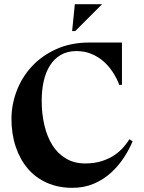

<svg xmlns="http://www.w3.org/2000/svg" viewBox="-20 -889 691 921"><path d="M326 -740 339 -869H470L341 -740ZM552 -482Q540 -514 521 -543Q502 -572 476.5 -594.5Q451 -617 418.5 -630.5Q386 -644 347 -644Q303 -644 271.5 -625.5Q240 -607 219.5 -574.5Q199 -542 189.5 -499Q180 -456 180 -406Q180 -343 193 -288Q206 -233 231.5 -192.5Q257 -152 296.5 -128.5Q336 -105 388 -105Q433 -105 467.5 -116Q502 -127 527.5 -144Q553 -161 571 -181.5Q589 -202 601 -221L616 -211Q600 -172 574 -132.5Q548 -93 512.5 -60.5Q477 -28 430.5 -8Q384 12 327 12Q260 12 205.5 -12Q151 -36 113.5 -80Q76 -124 55.5 -185Q35 -246 35 -319Q35 -386 59.5 -451.5Q84 -517 131.5 -569Q179 -621 249 -653Q319 -685 409 -685H565V-482Z"/></svg>

Font: Bluu Next Cyrillic
Style: Bold
Weight: 700
Designer: Igor Stepanchenko
Foundry: Igor Stepanchenko
Version: Version 1.000